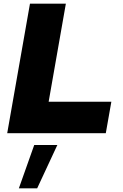

<svg xmlns="http://www.w3.org/2000/svg" viewBox="-20 -720 665 1038"><path d="M336 -700H142L19 0H552L582 -170H243ZM290 64H165L82 298H181Z"/></svg>

Font: Geom Black
Style: Bold Italic
Weight: 900
Italic angle: -10°
Version: Version 1.102